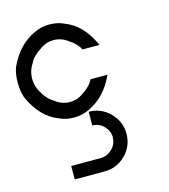

<svg xmlns="http://www.w3.org/2000/svg" viewBox="-122 -606 911 1036"><g transform="rotate(-15 333.5 -88.5)"><path d="M333.3 258.3Q369.2 257.5 396.2 230.8Q423.3 204.2 423.3 166.7H424.2Q423.3 130.8 397.1 103.8Q370.8 76.7 333.3 76.7V0Q401.7 0 450.8 49.2Q500 98.3 500 166.7Q500 235.8 451.2 284.6Q402.5 333.3 333.3 333.3H166.7V258.3ZM333.3 -8.3Q295.8 10 250 10Q204.2 10 166.7 -8.3Q70.8 -45 16.7 -166.7Q4.2 -204.2 4.2 -250Q4.2 -295.8 16.7 -333.3Q68.3 -447.5 166.7 -491.7Q204.2 -510 250 -510Q295.8 -510 333.3 -491.7Q429.2 -455 483.3 -333.3H388.3Q382.5 -347.5 365.8 -365.4Q349.2 -383.3 333.3 -391.7Q295.8 -422.5 250 -422.5Q204.2 -422.5 166.7 -391.7Q150.8 -383.3 133.3 -365.4Q115.8 -347.5 110.8 -333.3Q85 -295.8 85 -250Q85 -204.2 110.8 -166.7Q116.7 -152.5 133.8 -134.2Q150.8 -115.8 166.7 -107.5Q204.2 -76.7 250 -76.7Q295.8 -76.7 333.3 -107.5Q348.3 -115.8 365.4 -133.8Q382.5 -151.7 388.3 -166.7H483.3Q431.7 -52.5 333.3 -8.3Z"/></g></svg>

Font: 0xA000-Mono
Style: Mono
Weight: 400
Version: Version 0.1